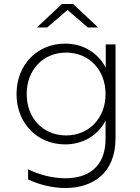

<svg xmlns="http://www.w3.org/2000/svg" viewBox="-20 -745 705 964"><path d="M121 105V156C179 183 245 199 308 199C441 199 560 129 560 -51V-522H511V-405C471 -482 395 -526 307 -526C169 -526 63 -422 63 -273C63 -124 169 -20 307 -20C395 -20 470 -63 510 -139V-48C510 100 415 150 308 150C244 150 175 132 121 105ZM312 -65C198 -65 114 -150 114 -273C114 -396 198 -481 312 -481C425 -481 510 -396 510 -273C510 -150 425 -65 312 -65ZM165 -607H217L319 -695L421 -607H473L347 -725H291Z"/></svg>

Font: Chess Sans Light
Style: Regular
Weight: 300
Designer: Wolf Bōese
Foundry: Wolf Bōese
Version: Version 7.223;Glyphs 3.3 (3306)